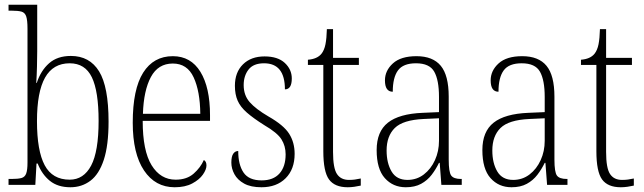

<svg xmlns="http://www.w3.org/2000/svg" viewBox="-20 -780 2716 810"><path d="M277 10Q224 10 190.5 -17Q157 -44 139 -90H134L129 0H16V-25H28Q56 -25 70.5 -29Q85 -33 90.5 -48Q96 -63 96 -94V-659Q96 -695 90.5 -711Q85 -727 70.5 -731Q56 -735 29 -735H16V-760H137V-564Q137 -537 136 -499Q135 -461 133 -430H135Q152 -482 187 -513Q222 -544 279 -544Q358 -544 398 -479Q438 -414 438 -267Q438 -167 418 -106Q398 -45 361.5 -17.5Q325 10 277 10ZM274 -22Q333 -22 364.5 -81.5Q396 -141 396 -270Q396 -395 367.5 -454Q339 -513 274 -513Q204 -513 170 -452.5Q136 -392 136 -269Q136 -144 168.5 -83Q201 -22 274 -22Z M717 10Q635 10 587.5 -61Q540 -132 540 -262Q540 -404 584 -473.5Q628 -543 709 -543Q785 -543 825.5 -477Q866 -411 866 -294V-270H582Q582 -144 619.5 -83Q657 -22 721 -22Q768 -22 797 -47.5Q826 -73 840 -105Q851 -99 851 -82Q851 -65 836 -43.5Q821 -22 791 -6Q761 10 717 10ZM825 -300Q824 -395 797 -453.5Q770 -512 709 -512Q647 -512 616.5 -455Q586 -398 583 -300Z M1083 10Q1038 10 1010 -5.5Q982 -21 969 -45Q956 -69 956 -94Q956 -120 964 -131.5Q972 -143 985 -143Q985 -85 1007.5 -52Q1030 -19 1084 -19Q1133 -19 1159 -48Q1185 -77 1185 -129Q1185 -164 1167.5 -192Q1150 -220 1095 -252Q1049 -281 1021.5 -305Q994 -329 982.5 -355.5Q971 -382 971 -418Q971 -475 1005 -508.5Q1039 -542 1096 -542Q1152 -542 1181.5 -514.5Q1211 -487 1211 -449Q1211 -403 1182 -403Q1182 -513 1094 -513Q1049 -513 1028.5 -486.5Q1008 -460 1008 -421Q1008 -378 1033.5 -349Q1059 -320 1112 -289Q1177 -252 1200 -215.5Q1223 -179 1223 -131Q1223 -66 1185 -28Q1147 10 1083 10Z M1447 10Q1392 10 1368 -23Q1344 -56 1344 -142V-506H1279V-528Q1318 -531 1336 -553Q1348 -568 1353 -593Q1358 -618 1359 -657H1385V-536H1494V-506H1385V-139Q1385 -71 1401.5 -46Q1418 -21 1452 -21Q1466 -21 1477 -22.5Q1488 -24 1502 -27V3Q1489 6 1474.5 8Q1460 10 1447 10Z M1692 10Q1638 10 1603.5 -28.5Q1569 -67 1569 -147Q1569 -225 1616.5 -262.5Q1664 -300 1763 -304L1832 -307V-371Q1832 -442 1812 -477.5Q1792 -513 1735 -513Q1681 -513 1659 -483Q1637 -453 1637 -393Q1604 -393 1604 -441Q1604 -482 1637.5 -512.5Q1671 -543 1737 -543Q1806 -543 1839.5 -502.5Q1873 -462 1873 -372V-107Q1873 -54 1883.5 -39.5Q1894 -25 1925 -25H1928V0H1842L1835 -93H1832Q1819 -66 1801 -42.5Q1783 -19 1756.5 -4.5Q1730 10 1692 10ZM1699 -21Q1738 -21 1768 -44Q1798 -67 1815 -104.5Q1832 -142 1832 -186V-281L1767 -278Q1680 -274 1645.5 -240Q1611 -206 1611 -145Q1611 -92 1632 -56.5Q1653 -21 1699 -21Z M2138 10Q2084 10 2049.5 -28.5Q2015 -67 2015 -147Q2015 -225 2062.5 -262.5Q2110 -300 2209 -304L2278 -307V-371Q2278 -442 2258 -477.5Q2238 -513 2181 -513Q2127 -513 2105 -483Q2083 -453 2083 -393Q2050 -393 2050 -441Q2050 -482 2083.5 -512.5Q2117 -543 2183 -543Q2252 -543 2285.5 -502.5Q2319 -462 2319 -372V-107Q2319 -54 2329.5 -39.5Q2340 -25 2371 -25H2374V0H2288L2281 -93H2278Q2265 -66 2247 -42.5Q2229 -19 2202.5 -4.5Q2176 10 2138 10ZM2145 -21Q2184 -21 2214 -44Q2244 -67 2261 -104.5Q2278 -142 2278 -186V-281L2213 -278Q2126 -274 2091.5 -240Q2057 -206 2057 -145Q2057 -92 2078 -56.5Q2099 -21 2145 -21Z M2599 10Q2544 10 2520 -23Q2496 -56 2496 -142V-506H2431V-528Q2470 -531 2488 -553Q2500 -568 2505 -593Q2510 -618 2511 -657H2537V-536H2646V-506H2537V-139Q2537 -71 2553.5 -46Q2570 -21 2604 -21Q2618 -21 2629 -22.5Q2640 -24 2654 -27V3Q2641 6 2626.5 8Q2612 10 2599 10Z"/></svg>

Font: Noto Serif Sinhala Condensed ExtraLight
Style: Regular
Weight: 200
Width: 3
Designer: Jelle Bosma - Monotype Design Team
Foundry: Monotype Imaging Inc.
Version: Version 2.007; ttfautohint (v1.8.4.7-5d5b)